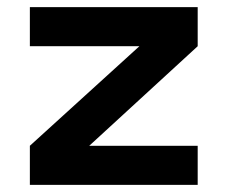

<svg xmlns="http://www.w3.org/2000/svg" viewBox="-20 -520 640 540"><path d="M64 -110 372 -390H64V-500H536V-390L231 -110H536V0H64Z"/></svg>

Font: PT Mono
Style: Bold
Weight: 700
Monospace: yes
Designer: A.Korolkova, I.Chaeva
Foundry: ParaType Ltd
Version: Version 1.000 OFL